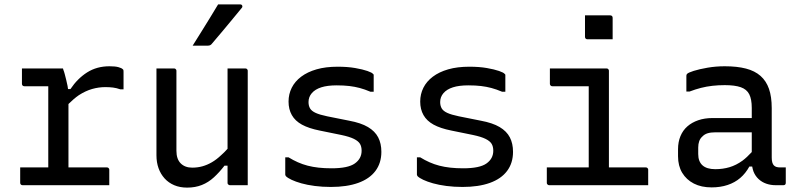

<svg xmlns="http://www.w3.org/2000/svg" viewBox="-20 -844 3640 875"><path d="M72 -81H200V-451H91Q86 -451 83 -454Q80 -457 80 -462V-532H267L269 -525Q272 -518 275 -506.5Q278 -495 281.5 -481Q285 -467 288 -452Q289 -444 290 -438H301Q333 -486 377 -514Q421 -542 479 -542Q505 -542 519.5 -538Q534 -534 539 -529Q542 -527 542.5 -524Q543 -521 543 -517V-437H528Q511 -443 495 -445Q479 -447 460 -447Q430 -447 400 -438.5Q370 -430 339 -410Q316 -394 292 -370V-81H467Q471 -81 473 -79.5Q475 -78 476.5 -76Q478 -74 478 -70V0H83Q78 0 75 -3Q72 -6 72 -11Z M773 -532Q777 -532 779 -530.5Q781 -529 782.5 -527Q784 -525 784 -521V-157Q784 -119 803.5 -99.5Q823 -80 856 -80Q880 -80 902 -86Q924 -92 945.5 -104.5Q967 -117 988 -137Q1003 -150 1017 -166V-532H1098Q1102 -532 1104 -530.5Q1106 -529 1107.5 -527Q1109 -525 1109 -521V0H1028Q1025 0 1022.5 -1.5Q1020 -3 1018.5 -5Q1017 -7 1017 -11V-89H1003Q980 -59 955 -36Q930 -13 900 -1Q870 11 833 11Q800 11 774 0Q748 -11 730 -31Q712 -51 702.5 -77.5Q693 -104 693 -136V-532ZM974 -824H1074Q1082 -824 1084 -818Q1086 -812 1081 -807Q1057 -778 1036.5 -753Q1016 -728 995 -703Q974 -678 945 -644Q943 -641 938.5 -638.5Q934 -636 928 -636H858Q877 -666 896.5 -697.5Q916 -729 935.5 -760.5Q955 -792 974 -824Z M1491 -77Q1566 -77 1597 -99Q1628 -121 1628 -157Q1628 -176 1620.5 -188.5Q1613 -201 1593 -211Q1573 -221 1535 -229L1437 -249Q1387 -259 1356 -276Q1325 -293 1310 -319.5Q1295 -346 1295 -381Q1295 -415 1309.5 -444Q1324 -473 1352.5 -494.5Q1381 -516 1422.5 -528Q1464 -540 1519 -540Q1564 -540 1598.5 -534Q1633 -528 1654.5 -520.5Q1676 -513 1680 -507Q1682 -506 1682.5 -504.5Q1683 -503 1683 -502Q1683 -501 1683 -499V-426H1668Q1642 -437 1619.5 -443Q1597 -449 1572 -452Q1547 -455 1514 -455Q1472 -455 1444 -446Q1416 -437 1401 -419.5Q1386 -402 1386 -379Q1386 -362 1393 -350Q1400 -338 1418.5 -329.5Q1437 -321 1471 -314L1571 -294Q1625 -284 1657 -265Q1689 -246 1703.5 -218Q1718 -190 1718 -152Q1718 -101 1691 -65Q1664 -29 1612.5 -10.5Q1561 8 1488 8Q1449 8 1414.5 3.5Q1380 -1 1353.5 -8.5Q1327 -16 1309 -24.5Q1291 -33 1283 -41Q1282 -43 1281 -44.5Q1280 -46 1280 -48V-127H1295Q1316 -114 1337.5 -104.5Q1359 -95 1382 -89Q1405 -83 1432 -80Q1459 -77 1491 -77Z M2091 -77Q2166 -77 2197 -99Q2228 -121 2228 -157Q2228 -176 2220.5 -188.5Q2213 -201 2193 -211Q2173 -221 2135 -229L2037 -249Q1987 -259 1956 -276Q1925 -293 1910 -319.5Q1895 -346 1895 -381Q1895 -415 1909.5 -444Q1924 -473 1952.5 -494.5Q1981 -516 2022.5 -528Q2064 -540 2119 -540Q2164 -540 2198.5 -534Q2233 -528 2254.5 -520.5Q2276 -513 2280 -507Q2282 -506 2282.5 -504.5Q2283 -503 2283 -502Q2283 -501 2283 -499V-426H2268Q2242 -437 2219.5 -443Q2197 -449 2172 -452Q2147 -455 2114 -455Q2072 -455 2044 -446Q2016 -437 2001 -419.5Q1986 -402 1986 -379Q1986 -362 1993 -350Q2000 -338 2018.5 -329.5Q2037 -321 2071 -314L2171 -294Q2225 -284 2257 -265Q2289 -246 2303.5 -218Q2318 -190 2318 -152Q2318 -101 2291 -65Q2264 -29 2212.5 -10.5Q2161 8 2088 8Q2049 8 2014.5 3.5Q1980 -1 1953.5 -8.5Q1927 -16 1909 -24.5Q1891 -33 1883 -41Q1882 -43 1881 -44.5Q1880 -46 1880 -48V-127H1895Q1916 -114 1937.5 -104.5Q1959 -95 1982 -89Q2005 -83 2032 -80Q2059 -77 2091 -77Z M2472 -81H2663V-451H2497Q2494 -451 2491.5 -452.5Q2489 -454 2487.5 -456.5Q2486 -459 2486 -462V-532H2744Q2748 -532 2750 -530.5Q2752 -529 2753.5 -527Q2755 -525 2755 -521V-81H2923Q2927 -81 2929 -79.5Q2931 -78 2932.5 -76Q2934 -74 2934 -70V0H2483Q2480 0 2477.5 -1.5Q2475 -3 2473.5 -5Q2472 -7 2472 -11ZM2646 -774Q2660 -774 2674.5 -774Q2689 -774 2703.5 -774Q2718 -774 2732.5 -774Q2747 -774 2761 -774Q2766 -774 2769 -771Q2772 -768 2772 -763V-665Q2758 -665 2743.5 -665Q2729 -665 2714.5 -665Q2700 -665 2685.5 -665Q2671 -665 2657 -665Q2652 -665 2649 -668Q2646 -671 2646 -676Z M3497 -351V-126Q3497 -113 3499.5 -104Q3502 -95 3507 -90Q3512 -85 3519 -83Q3526 -81 3536 -81H3561V-11Q3561 -5 3558 -2.5Q3555 0 3550 0H3515Q3492 0 3472 -7Q3452 -14 3437 -28Q3422 -42 3414 -62Q3410 -73 3408 -85H3395Q3378 -54 3353.5 -33Q3329 -12 3296 -1Q3263 10 3223 10Q3176 10 3142 -7.5Q3108 -25 3089 -56.5Q3070 -88 3070 -132V-164Q3070 -197 3081 -223.5Q3092 -250 3112.5 -268Q3133 -286 3162 -296Q3191 -306 3227 -306H3406V-352Q3406 -392 3394.5 -414.5Q3383 -437 3356 -446.5Q3329 -456 3283 -456Q3254 -456 3227 -453Q3200 -450 3174.5 -443.5Q3149 -437 3123 -427H3108V-499Q3108 -502 3109 -504Q3110 -506 3111 -507Q3116 -513 3141.5 -521Q3167 -529 3204.5 -535.5Q3242 -542 3283 -542Q3339 -542 3379.5 -531.5Q3420 -521 3446 -498Q3472 -475 3484.5 -439Q3497 -403 3497 -351ZM3162 -142Q3162 -108 3181.5 -90.5Q3201 -73 3240 -73Q3274 -73 3304.5 -82Q3335 -91 3364 -112Q3384 -127 3406 -151V-241H3240Q3219 -241 3204.5 -236.5Q3190 -232 3180 -221Q3171 -213 3166.5 -200.5Q3162 -188 3162 -172Z"/></svg>

Font: Code D OnePiece
Style: Regular
Weight: 400
Version: Version 1.085; ttfautohint (v1.8.4.7-5d5b);Nerd Fonts 3.0.2